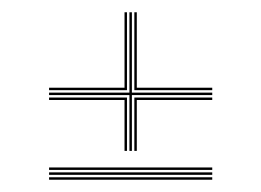

<svg xmlns="http://www.w3.org/2000/svg" viewBox="-20 -558 426 313"><path d="M191 -312V-403H60V-407H191V-538H195V-407H326V-403H195V-312ZM60 -411V-415H183V-538H187V-411ZM199 -411V-538H203V-415H326V-411ZM183 -312V-395H60V-399H187V-312ZM199 -312V-399H326V-395H203V-312ZM60 -281V-285H326V-281ZM60 -273V-277H326V-273ZM60 -265V-269H326V-265Z"/></svg>

Font: Big Shoulders Inline Display Thin
Style: Regular
Weight: 100
Designer: Patric King
Foundry: XO Type Co
Version: Version 1.000